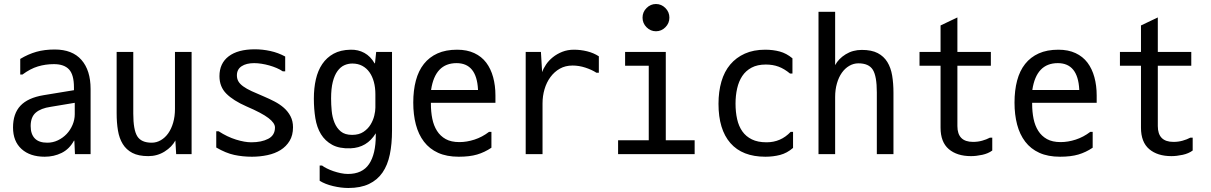

<svg xmlns="http://www.w3.org/2000/svg" viewBox="-20 -785 6040 958"><path d="M353 -215V-272L233 -252Q184 -245 158.5 -223Q133 -201 133 -156Q133 -116 153.5 -94.5Q174 -73 216 -73Q244 -73 269 -85Q294 -97 312.5 -116.5Q331 -136 342 -162Q353 -188 353 -215ZM81 -413V-491Q121 -515 161.5 -526.5Q202 -538 253 -538Q341 -538 386.5 -486Q432 -434 432 -341V-16H354L351 -83H349Q326 -41 287.5 -22Q249 -3 203 -3Q130 -3 87.5 -41.5Q45 -80 45 -149Q45 -218 82 -257.5Q119 -297 197 -310L349 -335V-349Q349 -412 324.5 -438.5Q300 -465 249 -465Q207 -465 169 -453.5Q131 -442 92 -413Z M562 -526H645V-218Q645 -137 665 -105Q685 -73 737 -73Q761 -73 782.5 -85.5Q804 -98 819.5 -120Q835 -142 844 -173Q853 -204 853 -241V-526H936V-16H859L855 -84Q838 -52 801.5 -29Q765 -6 720 -6Q671 -6 640.5 -22Q610 -38 592.5 -66.5Q575 -95 568.5 -134Q562 -173 562 -220Z M1071 -130Q1114 -102 1157.5 -88.5Q1201 -75 1234 -75Q1285 -75 1318.5 -92.5Q1352 -110 1352 -149Q1352 -171 1319.5 -196Q1287 -221 1210 -254Q1144 -283 1109.5 -317.5Q1075 -352 1075 -405Q1075 -469 1121 -504Q1167 -539 1252 -539Q1290 -539 1329 -530.5Q1368 -522 1403 -503V-429H1391Q1378 -438 1360.5 -445.5Q1343 -453 1323.5 -458.5Q1304 -464 1284.5 -467Q1265 -470 1248 -470Q1209 -470 1185.5 -454.5Q1162 -439 1162 -409Q1162 -392 1169.5 -379Q1177 -366 1193.5 -354Q1210 -342 1236 -330Q1262 -318 1298 -303Q1324 -292 1350 -278.5Q1376 -265 1396.5 -247Q1417 -229 1429.5 -205Q1442 -181 1442 -150Q1442 -110 1425 -82Q1408 -54 1380 -36.5Q1352 -19 1314.5 -11Q1277 -3 1237 -3Q1191 -3 1149 -12Q1107 -21 1059 -49V-130Z M1853 -315Q1853 -348 1845.5 -376Q1838 -404 1823.5 -424.5Q1809 -445 1787.5 -456.5Q1766 -468 1738 -468Q1717 -468 1698 -459.5Q1679 -451 1664 -430.5Q1649 -410 1640.5 -376.5Q1632 -343 1632 -294Q1632 -264 1635 -232Q1638 -200 1649 -173Q1660 -146 1680.5 -129Q1701 -112 1737 -112Q1771 -112 1793.5 -127Q1816 -142 1829 -163.5Q1842 -185 1847.5 -208Q1853 -231 1853 -248ZM1716 83Q1788 83 1821.5 33.5Q1855 -16 1855 -110V-120Q1811 -48 1729 -45Q1673 -43 1637.5 -62.5Q1602 -82 1581.5 -115.5Q1561 -149 1553.5 -195Q1546 -241 1546 -293Q1546 -345 1556 -389Q1566 -433 1588 -465.5Q1610 -498 1644.5 -517Q1679 -536 1729 -537Q1767 -538 1798 -521Q1829 -504 1849 -469H1851L1857 -526H1936V-133Q1936 -67 1925 -14Q1914 39 1888.5 76Q1863 113 1821 133Q1779 153 1718 153Q1682 153 1642 143.5Q1602 134 1575 117V41H1587Q1596 48 1611 55.5Q1626 63 1643.5 69Q1661 75 1680 79Q1699 83 1716 83Z M2131 -336H2365V-339Q2358 -470 2258 -470Q2151 -470 2131 -337ZM2261 -537Q2310 -537 2346.5 -520Q2383 -503 2406 -472.5Q2429 -442 2440.5 -400Q2452 -358 2452 -309V-272H2130V-267Q2130 -227 2137 -192.5Q2144 -158 2160.5 -132Q2177 -106 2204 -91Q2231 -76 2272 -76Q2309 -76 2347.5 -88.5Q2386 -101 2420 -127H2432V-48Q2398 -25 2360.5 -14Q2323 -3 2269 -3Q2209 -3 2166 -22.5Q2123 -42 2095.5 -78Q2068 -114 2055 -163.5Q2042 -213 2042 -273Q2042 -334 2055 -383Q2068 -432 2095 -466Q2122 -500 2163 -518.5Q2204 -537 2261 -537Z M2679 -526 2685 -425Q2691 -443 2704.5 -463Q2718 -483 2738.5 -499.5Q2759 -516 2785.5 -526.5Q2812 -537 2844 -537Q2877 -537 2909.5 -529Q2942 -521 2968 -504V-422H2956Q2933 -437 2901 -447.5Q2869 -458 2837 -458Q2801 -458 2773.5 -442.5Q2746 -427 2726.5 -400.5Q2707 -374 2697 -340Q2687 -306 2687 -269V-16H2603V-526Z M3302 -526V-85H3446V-16H3064V-85H3217V-457H3099V-526ZM3186 -697Q3186 -725 3206 -745Q3226 -765 3253 -765Q3280 -765 3300 -745Q3320 -725 3320 -697Q3320 -669 3300 -649Q3280 -629 3253 -629Q3226 -629 3206 -649Q3186 -669 3186 -697Z M3937 -127V-47Q3907 -21 3872.5 -12Q3838 -3 3799 -3Q3684 -3 3624.5 -71Q3565 -139 3565 -267Q3565 -328 3579.5 -378Q3594 -428 3623.5 -463Q3653 -498 3696.5 -517.5Q3740 -537 3798 -537Q3837 -537 3870.5 -528Q3904 -519 3934 -494V-418H3922Q3893 -442 3864.5 -452.5Q3836 -463 3801 -463Q3759 -463 3730 -447.5Q3701 -432 3683.5 -405.5Q3666 -379 3658 -343.5Q3650 -308 3650 -268Q3650 -226 3658 -190.5Q3666 -155 3684 -129.5Q3702 -104 3731.5 -89.5Q3761 -75 3805 -75Q3876 -75 3925 -127Z M4438 -16H4355V-324Q4355 -405 4335 -437Q4315 -469 4263 -469Q4239 -469 4217.5 -456.5Q4196 -444 4180.5 -422Q4165 -400 4156 -369Q4147 -338 4147 -301V-16H4064V-726H4147V-460Q4164 -492 4199.5 -514Q4235 -536 4280 -536Q4329 -536 4359.5 -520Q4390 -504 4407.5 -475.5Q4425 -447 4431.5 -408Q4438 -369 4438 -322Z M4931 -98V-34Q4911 -19 4881 -12.5Q4851 -6 4825 -6Q4755 -6 4714 -41Q4673 -76 4673 -148V-457H4568V-526H4673V-658L4757 -698V-526H4924V-457H4757V-156Q4757 -77 4835 -77Q4859 -77 4880.5 -83Q4902 -89 4919 -98Z M5131 -336H5365V-339Q5358 -470 5258 -470Q5151 -470 5131 -337ZM5261 -537Q5310 -537 5346.5 -520Q5383 -503 5406 -472.5Q5429 -442 5440.5 -400Q5452 -358 5452 -309V-272H5130V-267Q5130 -227 5137 -192.5Q5144 -158 5160.5 -132Q5177 -106 5204 -91Q5231 -76 5272 -76Q5309 -76 5347.5 -88.5Q5386 -101 5420 -127H5432V-48Q5398 -25 5360.5 -14Q5323 -3 5269 -3Q5209 -3 5166 -22.5Q5123 -42 5095.5 -78Q5068 -114 5055 -163.5Q5042 -213 5042 -273Q5042 -334 5055 -383Q5068 -432 5095 -466Q5122 -500 5163 -518.5Q5204 -537 5261 -537Z M5931 -98V-34Q5911 -19 5881 -12.5Q5851 -6 5825 -6Q5755 -6 5714 -41Q5673 -76 5673 -148V-457H5568V-526H5673V-658L5757 -698V-526H5924V-457H5757V-156Q5757 -77 5835 -77Q5859 -77 5880.5 -83Q5902 -89 5919 -98Z"/></svg>

Font: D2Coding
Style: Regular
Weight: 400
Monospace: yes
Designer: Yong-Rak Park; Jeong-Hwan Yoon; Sang-Min Lee;
Foundry: NHN Corporation
Version: Version 1.3.2; Build 20180524